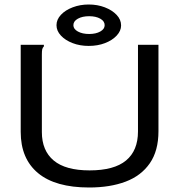

<svg xmlns="http://www.w3.org/2000/svg" viewBox="-20 -822 790 853"><path d="M376 11Q226 11 149 -53Q72 -117 72 -236V-623H175V-616Q169 -610 167.5 -602.5Q166 -595 166 -579V-235Q166 -153 218.5 -109Q271 -65 378 -65Q487 -65 540 -109Q593 -153 593 -238V-623H684V-239Q684 -152 645.5 -96.5Q607 -41 538 -15Q469 11 376 11ZM374 -618Q335 -618 302.5 -630.5Q270 -643 250.5 -664Q231 -685 231 -710Q231 -735 250.5 -756Q270 -777 303 -789.5Q336 -802 374 -802Q413 -802 445.5 -789.5Q478 -777 498 -756Q518 -735 518 -709Q518 -685 498.5 -664Q479 -643 446.5 -630.5Q414 -618 374 -618ZM376 -671Q406 -671 425.5 -682Q445 -693 445 -710Q445 -728 425.5 -739Q406 -750 376 -750Q346 -750 326 -739Q306 -728 306 -710Q306 -693 326 -682Q346 -671 376 -671Z"/></svg>

Font: Inconsolata ExtraExpanded Medium
Style: Regular
Weight: 500
Width: 8
Monospace: yes
Designer: Raph Levien, Cyreal, Brenton Simpson
Foundry: Raph Levien, Cyreal, Google
Version: Version 3.001; ttfautohint (v1.8.2.53-6de2)